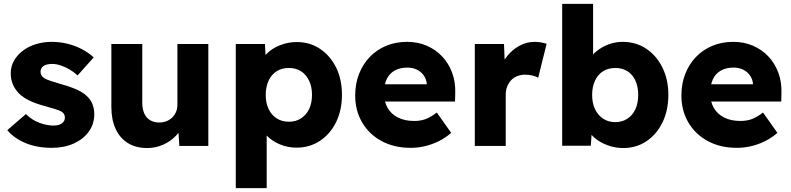

<svg xmlns="http://www.w3.org/2000/svg" viewBox="-20 -760 4121 1000"><path d="M18 -82 115 -166Q146 -135 185 -120.5Q224 -106 259 -106Q273 -106 284 -109Q295 -112 302.5 -117.5Q310 -123 314 -130.5Q318 -138 318 -148Q318 -168 300 -179Q291 -184 270 -191Q249 -198 216 -207Q169 -219 134.5 -235.5Q100 -252 78 -274Q58 -295 47 -320.5Q36 -346 36 -378Q36 -415 53.5 -445Q71 -475 100.5 -497Q130 -519 168.5 -530.5Q207 -542 248 -542Q292 -542 332 -532Q372 -522 406.5 -504Q441 -486 468 -461L384 -367Q366 -384 343.5 -397.5Q321 -411 297 -419Q273 -427 253 -427Q238 -427 226.5 -424.5Q215 -422 207 -416.5Q199 -411 195 -403.5Q191 -396 191 -386Q191 -376 196.5 -367Q202 -358 212 -352Q222 -346 244 -338.5Q266 -331 304 -320Q351 -307 385 -291Q419 -275 439 -253Q455 -236 463 -213.5Q471 -191 471 -165Q471 -114 442.5 -74.5Q414 -35 364 -12.5Q314 10 250 10Q172 10 112.5 -15Q53 -40 18 -82Z M560 -203V-531H721V-225Q721 -193 731 -170Q741 -147 761 -134.5Q781 -122 809 -122Q830 -122 847.5 -129Q865 -136 877.5 -148.5Q890 -161 897 -177.5Q904 -194 904 -214V-531H1065V0H914L907 -109L937 -121Q925 -83 897 -53.5Q869 -24 830 -6.5Q791 11 747 11Q688 11 646.5 -14.5Q605 -40 582.5 -88Q560 -136 560 -203Z M1208 220V-531H1360L1366 -412L1336 -421Q1343 -454 1370 -481Q1397 -508 1438.5 -524.5Q1480 -541 1526 -541Q1594 -541 1647 -505.5Q1700 -470 1730.5 -408.5Q1761 -347 1761 -266Q1761 -186 1730.5 -124Q1700 -62 1646.5 -26.5Q1593 9 1524 9Q1479 9 1438 -8Q1397 -25 1369 -54Q1341 -83 1332 -117L1369 -131V220ZM1605 -266Q1605 -308 1590 -339.5Q1575 -371 1548.5 -388.5Q1522 -406 1485 -406Q1448 -406 1421 -389Q1394 -372 1379 -340Q1364 -308 1364 -266Q1364 -223 1379 -192Q1394 -161 1421 -143.5Q1448 -126 1485 -126Q1521 -126 1548 -143.5Q1575 -161 1590 -192Q1605 -223 1605 -266Z M1830 -263Q1830 -324 1850 -375Q1870 -426 1906 -463.5Q1942 -501 1991.5 -521.5Q2041 -542 2100 -542Q2156 -542 2202.5 -522Q2249 -502 2283 -466Q2317 -430 2335 -381Q2353 -332 2351 -274L2350 -231H1927L1904 -321H2220L2203 -302V-322Q2201 -347 2187.5 -366.5Q2174 -386 2152 -397Q2130 -408 2102 -408Q2063 -408 2035.5 -392.5Q2008 -377 1994 -347.5Q1980 -318 1980 -275Q1980 -231 1998.5 -198.5Q2017 -166 2052.5 -148Q2088 -130 2137 -130Q2171 -130 2197.5 -140Q2224 -150 2255 -174L2330 -68Q2299 -41 2264 -24Q2229 -7 2192.5 1.5Q2156 10 2120 10Q2032 10 1967 -25.5Q1902 -61 1866 -122.5Q1830 -184 1830 -263Z M2453 0V-531H2605L2612 -358L2582 -391Q2594 -434 2621.5 -468Q2649 -502 2686 -522Q2723 -542 2765 -542Q2783 -542 2798.5 -539Q2814 -536 2827 -532L2783 -355Q2772 -362 2753.5 -366.5Q2735 -371 2715 -371Q2693 -371 2674 -363.5Q2655 -356 2642 -342Q2629 -328 2621.5 -309Q2614 -290 2614 -266V0Z M3031 -112 3066 -124 3057 -1H2908V-740H3069V-404L3036 -416Q3042 -442 3059 -464.5Q3076 -487 3102 -504.5Q3128 -522 3159 -532Q3190 -542 3223 -542Q3292 -542 3345.5 -506.5Q3399 -471 3430 -408.5Q3461 -346 3461 -266Q3461 -185 3430.5 -122.5Q3400 -60 3347 -24.5Q3294 11 3227 11Q3191 11 3158 1Q3125 -9 3098.5 -26Q3072 -43 3054.5 -65.5Q3037 -88 3031 -112ZM3304 -266Q3304 -308 3289.5 -340Q3275 -372 3248 -389Q3221 -406 3185 -406Q3148 -406 3121 -389Q3094 -372 3079 -340Q3064 -308 3064 -266Q3064 -223 3079 -191.5Q3094 -160 3121 -142Q3148 -124 3185 -124Q3221 -124 3248 -142Q3275 -160 3289.5 -191.5Q3304 -223 3304 -266Z M3529 -263Q3529 -324 3549 -375Q3569 -426 3605 -463.5Q3641 -501 3690.5 -521.5Q3740 -542 3799 -542Q3855 -542 3901.5 -522Q3948 -502 3982 -466Q4016 -430 4034 -381Q4052 -332 4050 -274L4049 -231H3626L3603 -321H3919L3902 -302V-322Q3900 -347 3886.5 -366.5Q3873 -386 3851 -397Q3829 -408 3801 -408Q3762 -408 3734.5 -392.5Q3707 -377 3693 -347.5Q3679 -318 3679 -275Q3679 -231 3697.5 -198.5Q3716 -166 3751.5 -148Q3787 -130 3836 -130Q3870 -130 3896.5 -140Q3923 -150 3954 -174L4029 -68Q3998 -41 3963 -24Q3928 -7 3891.5 1.5Q3855 10 3819 10Q3731 10 3666 -25.5Q3601 -61 3565 -122.5Q3529 -184 3529 -263Z"/></svg>

Font: Mach
Style: Bold
Weight: 700
Version: Version 1.002